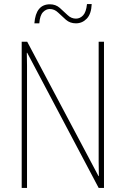

<svg xmlns="http://www.w3.org/2000/svg" viewBox="-20 -918 615 938"><path d="M405 -898Q401 -859 386 -843Q371 -827 351 -827Q328 -827 310 -844.5Q292 -862 272 -879.5Q252 -897 224 -897Q155 -897 148 -804H172Q175 -843 190 -858.5Q205 -874 223 -874Q246 -874 264 -856.5Q282 -839 302 -821.5Q322 -804 351 -804Q382 -804 404 -827Q426 -850 428 -898ZM488 -714H462V-196Q462 -168 462 -130.5Q462 -93 463 -58H461L113 -714H86V0H112V-525Q112 -566 112 -597Q112 -628 111 -660H113L462 0H488Z"/></svg>

Font: Noto Sans Display SemiCondensed Thin
Style: Regular
Weight: 250
Width: 4
Designer: Monotype Design team
Foundry: Monotype Imaging Inc.
Version: 1.000